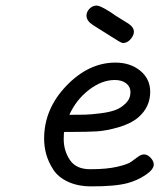

<svg xmlns="http://www.w3.org/2000/svg" viewBox="-20 -659 568 684"><path d="M137.2 -165Q137.2 -271 216.6 -353.5Q295.9 -436 391.1 -436Q444.3 -436 479.7 -407Q515.1 -377.9 515.1 -332Q515.1 -277.8 473.1 -241.2Q446.3 -218.3 402.1 -205.6Q357.9 -192.9 323.5 -190.9Q289.1 -189 232.9 -189H209Q207 -187 207 -163.1Q207 -122.1 229 -89.1Q251 -56.2 300.8 -56.2H303.2Q359.4 -56.2 396.7 -64.7Q434.1 -73.2 447 -82.5Q460 -91.8 471.4 -100.3Q482.9 -108.9 493.2 -108.9Q505.4 -108.9 516.6 -96.9Q527.8 -85 527.8 -73.2Q527.8 -55.2 498.5 -35.6Q469.2 -16.1 435.1 -6.8Q389.2 5.4 305.2 4.9Q257.3 4.9 222.2 -11.5Q187 -27.8 169.4 -55.4Q151.9 -83 144.5 -110.1Q137.2 -137.2 137.2 -165ZM227.1 -250Q261.2 -250 282.7 -250.5Q304.2 -251 338.6 -255.4Q373 -259.8 393.1 -267.8Q413.1 -275.9 429 -292Q444.8 -308.1 444.8 -331.1Q444.8 -350.1 429.4 -362.1Q414.1 -374 389.2 -374Q342.3 -374 296.6 -338.6Q251 -303.2 227.1 -250ZM288.1 -603Q288.1 -617.2 299.1 -628.2Q310.1 -639.2 324.7 -639.2Q335.9 -639.2 368.2 -619.1Q375 -615.2 392.1 -603Q418.9 -585.9 437 -575.2Q457 -562 457 -545.9Q457 -532.7 445.1 -519.3Q433.1 -505.9 419.9 -505.9H417Q411.1 -505.9 373 -530.8Q337.9 -552.7 311 -569.8Q288.1 -585 288.1 -603Z"/></svg>

Font: CMU Typewriter Text
Style: Italic
Weight: 500
Italic angle: -14.04°
Version: Version 0.7.0